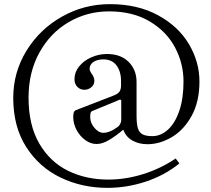

<svg xmlns="http://www.w3.org/2000/svg" viewBox="-20 -701 1018 928"><path d="M565 -287V-309Q565 -356 543 -385Q521 -414 480 -414Q450 -414 431.5 -401.5Q413 -389 413 -367Q413 -363 416.5 -356Q420 -349 422 -346Q436 -329 436 -310Q436 -291 421 -279Q406 -267 388 -267Q368 -267 354 -281Q340 -295 340 -319Q340 -352 362.5 -380Q385 -408 421.5 -424Q458 -440 497 -440Q564 -440 602 -401.5Q640 -363 640 -305V-142Q640 -102 646.5 -81Q653 -60 669.5 -51.5Q686 -43 716 -43Q758 -43 792.5 -75Q827 -107 847 -166.5Q867 -226 867 -307Q867 -394 826 -471.5Q785 -549 703.5 -597.5Q622 -646 507 -646Q401 -646 312 -594Q223 -542 170.5 -447Q118 -352 118 -229Q118 -96 170 -7Q222 82 309 124.5Q396 167 503 167Q587 167 672 140.5Q757 114 829 65L847 89Q775 147 684 177Q593 207 499 207Q377 207 273.5 157.5Q170 108 107 10Q44 -88 44 -228Q44 -351 107.5 -455Q171 -559 278.5 -620Q386 -681 511 -681Q645 -681 743.5 -627.5Q842 -574 893 -488Q944 -402 944 -307Q944 -209 906 -140.5Q868 -72 810 -38Q752 -4 693 -4Q651 -4 619.5 -22Q588 -40 576 -74Q540 -44 507.5 -24.5Q475 -5 447 -5Q418 -5 392 -24Q366 -43 350 -73Q334 -103 334 -135Q334 -152 337 -159Q340 -166 348 -169L526 -238Q548 -246 556.5 -257Q565 -268 565 -287ZM558 -219 425 -164Q420 -162 418 -155.5Q416 -149 416 -134Q416 -107 436.5 -83Q457 -59 479 -59Q511 -59 551 -89Q557 -94 561.5 -103Q566 -112 566 -122V-214Q566 -217 563.5 -218.5Q561 -220 558 -219Z"/></svg>

Font: Ibarra Real Nova
Style: Regular
Weight: 400
Designer: Jose Maria Ribagorda & Octavio Pardo
Foundry: Jose Maria Ribagorda
Version: Version 1.014